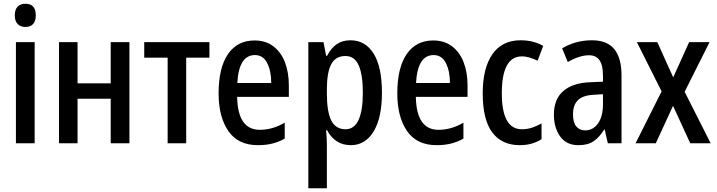

<svg xmlns="http://www.w3.org/2000/svg" viewBox="-20 -765 3826 1025"><path d="M116 -745Q171 -745 171 -683Q171 -652 156.5 -636.5Q142 -621 116 -621Q90 -621 74.5 -636.5Q59 -652 59 -683Q59 -714 74 -729.5Q89 -745 116 -745ZM165 -540V0H65V-540Z M394 -540V-320H571V-540H671V0H571V-238H394V0H295V-540Z M1098 -457H974V0H875V-457H750V-540H1098Z M1339 -549Q1398 -549 1439 -518Q1480 -487 1501 -433Q1522 -379 1522 -308V-248H1246Q1249 -72 1367 -72Q1435 -72 1500 -110V-25Q1468 -7 1433.5 1.5Q1399 10 1357 10Q1251 10 1199 -65.5Q1147 -141 1147 -266Q1147 -403 1197 -476Q1247 -549 1339 -549ZM1341 -471Q1255 -471 1247 -322H1428Q1428 -385 1406.5 -428Q1385 -471 1341 -471Z M1851 -550Q1930 -550 1974.5 -479Q2019 -408 2019 -270Q2019 -136 1974.5 -63Q1930 10 1853 10Q1809 10 1777 -11.5Q1745 -33 1726 -70H1721Q1723 -48 1724 -27Q1725 -6 1725 10V240H1626V-540H1707L1721 -467H1726Q1748 -509 1778 -529.5Q1808 -550 1851 -550ZM1824 -466Q1772 -466 1748.5 -422.5Q1725 -379 1725 -286V-266Q1725 -169 1748.5 -122Q1772 -75 1825 -75Q1871 -75 1894 -124.5Q1917 -174 1917 -270Q1917 -366 1895 -416Q1873 -466 1824 -466Z M2293 -549Q2352 -549 2393 -518Q2434 -487 2455 -433Q2476 -379 2476 -308V-248H2200Q2203 -72 2321 -72Q2389 -72 2454 -110V-25Q2422 -7 2387.5 1.5Q2353 10 2311 10Q2205 10 2153 -65.5Q2101 -141 2101 -266Q2101 -403 2151 -476Q2201 -549 2293 -549ZM2295 -471Q2209 -471 2201 -322H2382Q2382 -385 2360.5 -428Q2339 -471 2295 -471Z M2755 10Q2659 10 2608 -58Q2557 -126 2557 -267Q2557 -402 2609 -476Q2661 -550 2759 -550Q2795 -550 2825.5 -542Q2856 -534 2880 -520L2850 -441Q2829 -451 2808 -457.5Q2787 -464 2766 -464Q2659 -464 2659 -267Q2659 -75 2766 -75Q2795 -75 2820.5 -83.5Q2846 -92 2871 -106V-22Q2822 10 2755 10Z M3140 -550Q3221 -550 3259.5 -502.5Q3298 -455 3298 -363V0H3225L3208 -74H3206Q3180 -32 3149 -11Q3118 10 3068 10Q3004 10 2970.5 -36.5Q2937 -83 2937 -153Q2937 -235 2986.5 -278.5Q3036 -322 3130 -326L3199 -329V-360Q3199 -417 3180.5 -443.5Q3162 -470 3125 -470Q3098 -470 3069.5 -460.5Q3041 -451 3011 -434L2981 -507Q3014 -527 3054.5 -538.5Q3095 -550 3140 -550ZM3199 -262 3149 -259Q3091 -256 3065 -230Q3039 -204 3039 -155Q3039 -111 3056.5 -90Q3074 -69 3104 -69Q3146 -69 3172.5 -106Q3199 -143 3199 -210Z M3512 -277 3380 -540H3489L3574 -352L3659 -540H3768L3635 -275L3774 0H3665L3573 -200L3481 0H3373Z"/></svg>

Font: Avrile Sans Condensed Medium
Style: Regular
Weight: 500
Width: 3
Designer: Monotype Design Team
Foundry: Monotype Imaging Inc.
Version: Version 2.001;September 10, 2019;FontCreator 11.5.0.2425 64-